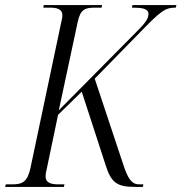

<svg xmlns="http://www.w3.org/2000/svg" viewBox="-41 -734 713 754"><path d="M-21 0H210L212 -10H188C156 -10 138 -18 138 -41C138 -51 141 -65 145 -82L187 -283L280 -374L374 -85C396 -14 421 0 491 0H520L522 -10H506C475 -10 461 -33 442 -91L331 -425L507 -605C590 -690 606 -704 649 -704L652 -714H479L477 -704C516 -704 542 -701 542 -679C542 -660 528 -642 496 -610L190 -301L264 -647C275 -699 294 -704 334 -704H358L360 -714H131L129 -704H155C187 -704 204 -696 204 -674C204 -668 203 -659 200 -649L79 -76C67 -20 48 -10 7 -10H-18Z"/></svg>

Font: Noto Serif Display Condensed Light
Style: Italic
Weight: 300
Width: 3
Italic angle: -12°
Designer: Monotype Design Team
Foundry: Monotype Imaging Inc.
Version: Version 2.009